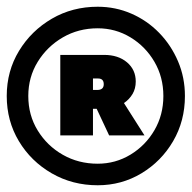

<svg xmlns="http://www.w3.org/2000/svg" viewBox="-30 -769 569 570"><path d="M260 -219Q185 -219 123.5 -254.5Q62 -290 26 -350Q-10 -410 -10 -484Q-10 -558 26.5 -618Q63 -678 124 -713.5Q185 -749 260 -749Q313 -749 360 -728.5Q407 -708 442.5 -671.5Q478 -635 498.5 -587Q519 -539 519 -484Q519 -410 484 -350Q449 -290 390 -254.5Q331 -219 260 -219ZM260 -283Q313 -283 357.5 -310Q402 -337 428.5 -382.5Q455 -428 455 -484Q455 -540 428.5 -585.5Q402 -631 357.5 -658Q313 -685 260 -685Q203 -685 156.5 -658Q110 -631 82 -585.5Q54 -540 54 -484Q54 -427 82 -381.5Q110 -336 156.5 -309.5Q203 -283 260 -283ZM149 -367V-606H279Q321 -606 347 -584Q373 -562 373 -527Q373 -506 363.5 -490Q354 -474 338 -463L399 -367H294L257 -446H246V-367ZM261 -536H246V-502H259Q278 -502 278 -519Q278 -536 261 -536Z"/></svg>

Font: Lexend Black
Style: Regular
Weight: 900
Designer: Bonnie Shaver-Troup, Thomas Jockin
Foundry: Lexend
Version: Version 1.007; ttfautohint (v1.8.3)